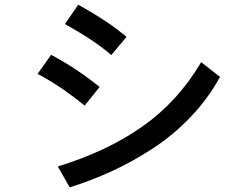

<svg xmlns="http://www.w3.org/2000/svg" viewBox="-20 -775 1040 816"><path d="M255.9 -672.9 312.5 -754.9Q441.4 -683.6 517.6 -618.2L453.1 -541Q383.8 -601.6 255.9 -672.9ZM139.6 -460.9 197.3 -542Q305.7 -484.4 403.3 -405.3L339.8 -326.2Q232.4 -413.1 139.6 -460.9ZM225.6 -67.4Q435.5 -131.8 585.9 -237.8Q736.3 -343.8 835 -510.7L915 -448.2Q864.3 -355.5 790 -277.8Q715.8 -200.2 629.4 -144Q543 -87.9 457 -48.3Q371.1 -8.8 276.4 21.5Z"/></svg>

Font: Gothic A1 SemiBold
Style: Regular
Weight: 600
Version: Version 2.50